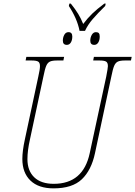

<svg xmlns="http://www.w3.org/2000/svg" viewBox="-20 -1027 745 1057"><path d="M103 -152Q103 -196 117 -260L191 -606Q200 -645 200 -663Q200 -682 190 -688Q180 -694 154 -694H121L125 -714H333L329 -694H294Q268 -694 255 -688Q242 -682 234.5 -664.5Q227 -647 219 -606L145 -260Q131 -198 131 -151Q131 -87 168.5 -51Q206 -15 276 -15Q438 -15 474 -184L565 -606Q574 -653 574 -663Q574 -682 564 -688Q554 -694 528 -694H493L497 -714H705L701 -694H668Q642 -694 629 -688Q616 -682 608.5 -664.5Q601 -647 593 -606L503 -184Q483 -90 430.5 -40Q378 10 275 10Q192 10 147.5 -33Q103 -76 103 -152ZM359 -994 362 -1007H370Q395 -976 410.5 -950.5Q426 -925 438 -895Q462 -927 488 -952Q514 -977 554 -1007H562L559 -994Q518 -954 490.5 -922Q463 -890 448 -857H418Q405 -924 359 -994ZM326 -803Q326 -821 334 -835.5Q342 -850 357 -850Q378 -850 378 -826Q378 -806 370 -793Q362 -780 348 -780Q326 -780 326 -803ZM477 -803Q477 -821 485.5 -835.5Q494 -850 508 -850Q519 -850 524 -844.5Q529 -839 529 -826Q529 -806 521 -793Q513 -780 499 -780Q477 -780 477 -803Z"/></svg>

Font: Noto Serif NarrowThin
Style: Italic
Weight: 250
Width: 4
Italic angle: -12°
Designer: Monotype Design Team
Foundry: Monotype Imaging Inc.
Version: Version 1.001